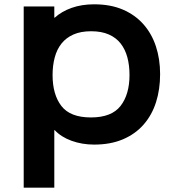

<svg xmlns="http://www.w3.org/2000/svg" viewBox="-20 -660 818 891"><path d="M723 -316Q723 -245 704 -185.5Q685 -126 646.5 -82Q608 -38 550.5 -13.5Q493 11 417 11Q361 11 312.5 -6.5Q264 -24 234 -56H232V211H90V-630H232V-578H234Q266 -607 312.5 -623.5Q359 -640 417 -640Q493 -640 550 -615.5Q607 -591 645.5 -547.5Q684 -504 703.5 -445Q723 -386 723 -316ZM581 -312Q581 -357 571 -394Q561 -431 540 -458Q519 -485 485 -500Q451 -515 403 -515Q355 -515 321 -500Q287 -485 265.5 -458Q244 -431 234 -393.5Q224 -356 224 -312Q224 -221 265 -168Q306 -115 402 -115Q498 -115 539.5 -168.5Q581 -222 581 -312Z"/></svg>

Font: TypoPRO Sinkin Sans
Style: 600 SemiBold
Weight: 600
Designer: Keith Bates
Foundry: K-Type
Version: Sinkin Sans (version 1.0)  by Keith Bates   •   © 2014   www